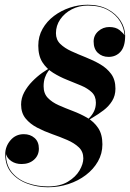

<svg xmlns="http://www.w3.org/2000/svg" viewBox="-20 -780 548 810"><path d="M182 10Q138 10 96.8 -4.8Q55.5 -19.5 28.8 -50.2Q2 -81 2 -129Q2 -162 24 -188Q46 -214 80.5 -214Q107.5 -214 125.8 -198Q144 -182 144 -153Q144 -124.5 123.5 -106.2Q103 -88 71 -88Q46 -88 28.2 -100Q10.5 -112 5 -130Q5.5 -82 31.2 -51.8Q57 -21.5 97.2 -7.5Q137.5 6.5 182 6.5Q233.5 6.5 266.5 -13.5Q299.5 -33.5 315.5 -61Q331.5 -88.5 331.5 -112Q331.5 -140.5 312.5 -158.5Q293.5 -176.5 263.5 -189.5Q233.5 -202.5 200 -214.2Q166.5 -226 136.8 -241.5Q107 -257 88 -280.2Q69 -303.5 69 -339Q69 -366 82.2 -390.8Q95.5 -415.5 115.8 -436.2Q136 -457 158.2 -472.8Q180.5 -488.5 198 -497H200.5Q192 -491 183.5 -479.8Q175 -468.5 169.5 -452.5Q164 -436.5 164 -416Q164 -385.5 181.8 -367Q199.5 -348.5 227.8 -336Q256 -323.5 287.8 -311.5Q319.5 -299.5 347.8 -283.2Q376 -267 394 -240.2Q412 -213.5 412 -171Q412 -132 393.2 -99Q374.5 -66 342.2 -41.5Q310 -17 268.8 -3.5Q227.5 10 182 10ZM327 -257H325Q342 -268 355.5 -281.2Q369 -294.5 376.8 -310.8Q384.5 -327 384.5 -347Q384.5 -374.5 367 -391Q349.5 -407.5 321.8 -419.2Q294 -431 263 -443.2Q232 -455.5 204.2 -472.8Q176.5 -490 159 -517.2Q141.5 -544.5 141.5 -587.5Q141.5 -626.5 159.5 -658.2Q177.5 -690 207.8 -712.8Q238 -735.5 275 -747.8Q312 -760 350 -760Q399 -760 434.5 -741Q470 -722 489 -692Q508 -662 508 -629Q508 -583.5 488.5 -561.8Q469 -540 438 -540Q411 -540 393 -556.8Q375 -573.5 375 -605Q375 -631 394.8 -648.5Q414.5 -666 441 -666Q468.5 -666 484.5 -653Q500.5 -640 505 -631Q504 -661 486.5 -690Q469 -719 435.2 -737.8Q401.5 -756.5 350 -756.5Q313.5 -756.5 283 -740.8Q252.5 -725 234.2 -698.5Q216 -672 216 -640Q216 -612.5 234.2 -594.8Q252.5 -577 281 -564Q309.5 -551 341.8 -538.2Q374 -525.5 402.5 -509Q431 -492.5 449 -468Q467 -443.5 467 -406Q467 -376.5 453 -354Q439 -331.5 417 -314.8Q395 -298 371 -284Q347 -270 327 -257Z"/></svg>

Font: Bodoni Moda 72pt SemiBold
Style: Italic
Weight: 600
Italic angle: -13°
Designer: Owen Earl
Foundry: indestructible type
Version: Version 2.004